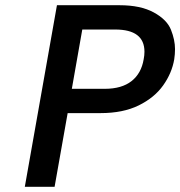

<svg xmlns="http://www.w3.org/2000/svg" viewBox="-20 -715 690 735"><path d="M647 -488Q638 -435 604.5 -388Q571 -341 511 -311.5Q451 -282 365 -282H239L189 0H75L198 -695H438Q518 -695 568.5 -667.5Q619 -640 634.5 -601Q650 -562 650 -527Q650 -508 647 -488ZM381 -375Q446 -375 483.5 -404.5Q521 -434 530 -488Q533 -503 533 -517Q533 -602 421 -602H295L255 -375Z"/></svg>

Font: Fz Poppins Med
Style: Italic
Weight: 500
Italic angle: -10°
Designer: Ninad Kale (Devanagari), Jonny Pinhorn (Latin)
Foundry: Indian Type Foundry
Version: Vit hóa bi Vntype.Com & FontZin.Com